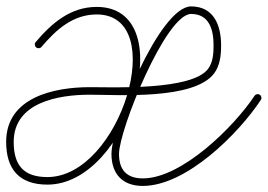

<svg xmlns="http://www.w3.org/2000/svg" viewBox="-21 -576 852 611"><path d="M110.9 -426.6C110.9 -426.6 110.9 -426.6 110.9 -426.6C157.3 -481.3 210.8 -530 286.8 -530C519.9 -530 362.3 -12.5 129.8 -12.5C53.6 -12.5 22.6 -50.7 22.6 -124.5C22.6 -250.8 165.9 -274.6 264.5 -274.6C355.3 -274.6 596.1 -257.5 660.2 -342.2C679.6 -367.8 682.6 -401.1 682.6 -432.1C682.6 -495 659.6 -555.6 587.1 -555.6C487 -555.6 333.7 -176.7 333.7 -86.1C333.7 -23.1 368.2 15.7 433.4 15.7C572.2 15.7 738.1 -150.7 809 -257.9C812.7 -263.4 811.1 -270.8 805.6 -274.5C800.1 -278.1 792.6 -276.6 789 -271.1C789 -271.1 789 -271.1 789 -271.1C724.9 -174.2 558.5 -8.3 433.4 -8.3C381.5 -8.3 357.7 -36.2 357.7 -86.1C357.7 -162.7 506.6 -531.6 587.1 -531.6C645.2 -531.6 658.6 -481.2 658.6 -432.1C658.6 -406.7 657 -377.7 641.1 -356.7C588.7 -287.6 339.3 -298.6 264.6 -298.6C151.1 -298.6 -1.4 -266.5 -1.4 -124.5C-1.4 -37.5 40.4 11.5 129.8 11.5C391.2 11.5 557.6 -554 286.8 -554C203.1 -554 143.9 -502.5 92.6 -442.2C88.3 -437.1 88.9 -429.6 94 -425.3C99 -421 106.6 -421.6 110.9 -426.6Z"/></svg>

Font: FRB American Cursive Guidelines Light
Style: Italic
Weight: 300
Italic angle: -25°
Version: Version 2.0;Modular Font Editor K font №1